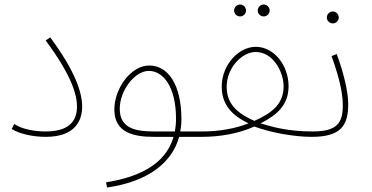

<svg xmlns="http://www.w3.org/2000/svg" viewBox="-20 -603 1654 853"><path d="M32 -30C68 -7 130 5 183 5C313 5 345 -66 345 -130C345 -190 315 -287 203 -437L183 -423C296 -271 322 -184 322 -130C322 -63 285 -19 182 -19C142 -19 83 -26 43 -52Z M456 230C638 204 744 120 776 5H876C884 5 890 -2 890 -8C890 -14 887 -19 879 -19H781C784 -36 786 -54 786 -73C786 -225 728 -312 643 -312C562 -312 488 -211 488 -116C488 -11 578 5 665 5H751C715 131 590 185 451 207ZM665 -19C590 -19 512 -29 512 -119C512 -203 580 -288 641 -288C705 -288 762 -218 762 -75C762 -55 760 -36 757 -19Z M1152 -530C1166 -530 1178 -542 1178 -556C1178 -571 1166 -583 1152 -583C1137 -583 1125 -571 1125 -556C1125 -542 1137 -530 1152 -530ZM1047 -530C1061 -530 1073 -542 1073 -556C1073 -571 1061 -583 1047 -583C1032 -583 1020 -571 1020 -556C1020 -542 1032 -530 1047 -530ZM876 5C959 5 1042 -10 1110 -41C1177 -15 1285 5 1365 5C1373 5 1379 -2 1379 -8C1379 -14 1376 -19 1368 -19C1256 -19 1183 -41 1138 -55C1212 -93 1262 -137 1262 -220C1262 -311 1199 -395 1116 -395C1041 -395 965 -316 965 -217C965 -122 1033 -80 1084 -55C1024 -31 951 -19 880 -19ZM987 -217C987 -302 1055 -372 1116 -372C1195 -372 1240 -281 1240 -220C1240 -140 1187 -100 1110 -66C1047 -94 987 -133 987 -217Z M1459 -499C1473 -499 1485 -511 1485 -525C1485 -540 1473 -552 1459 -552C1444 -552 1432 -540 1432 -525C1432 -511 1444 -499 1459 -499ZM1365 5C1494 5 1527 -45 1527 -140C1527 -194 1508 -276 1476 -363L1453 -354C1486 -262 1503 -192 1503 -135C1503 -57 1478 -19 1369 -19Z"/></svg>

Font: Noto Sans Arabic UI Th
Style: Regular
Weight: 100
Designer: Monotype Design Team, Nadine Chahine and Nizar Qandah
Foundry: Monotype Imaging Inc.
Version: Version 2.010